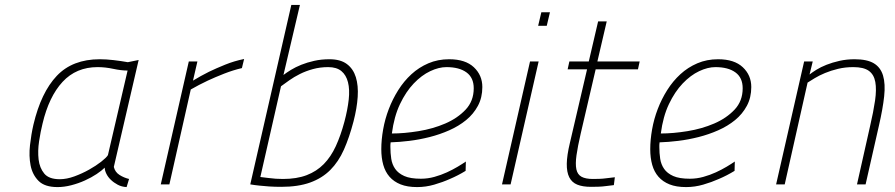

<svg xmlns="http://www.w3.org/2000/svg" viewBox="-20 -750 3639 781"><path d="M443 -71Q448 -50 466 -38.5Q484 -27 505 -22L495 11Q475 10 459 1.5Q443 -7 431 -18.5Q419 -30 412.5 -43.5Q406 -57 406 -68Q394 -56 373 -42Q352 -28 325.5 -16Q299 -4 270 3.5Q241 11 214 11Q162 11 137 -14Q112 -39 104.5 -77Q97 -115 102 -159.5Q107 -204 116 -243Q147 -374 211 -441.5Q275 -509 386 -509Q412 -509 442 -505.5Q472 -502 500 -497L544 -506ZM223 -21Q251 -21 282.5 -32.5Q314 -44 342.5 -60Q371 -76 392 -92.5Q413 -109 419 -119L499 -463Q473 -463 440.5 -470Q408 -477 377 -477Q290 -477 234.5 -417Q179 -357 153 -247Q145 -215 139 -175.5Q133 -136 137 -101.5Q141 -67 160 -44Q179 -21 223 -21Z M748 -500H783L765 -422Q796 -441 830 -458Q859 -472 896 -487Q933 -502 973 -510L964 -473Q929 -465 892 -450.5Q855 -436 825 -422Q789 -405 756 -386L669 0H634Z M1320 -509Q1365 -509 1391 -489.5Q1417 -470 1427.5 -436Q1438 -402 1435 -356Q1432 -310 1418 -256Q1401 -191 1379 -141.5Q1357 -92 1323.5 -58.5Q1290 -25 1241.5 -7.5Q1193 10 1124 10Q1098 10 1075 8.5Q1052 7 1035 5Q1015 3 998 0L1165 -730H1200L1133 -445Q1146 -455 1164 -466Q1182 -477 1205.5 -486.5Q1229 -496 1258 -502.5Q1287 -509 1320 -509ZM1131 -22Q1187 -22 1227.5 -37.5Q1268 -53 1297 -82.5Q1326 -112 1346 -155.5Q1366 -199 1381 -255Q1394 -304 1398.5 -345Q1403 -386 1395.5 -415.5Q1388 -445 1368.5 -461Q1349 -477 1315 -477Q1282 -477 1253 -469Q1224 -461 1200 -449Q1176 -437 1157 -423.5Q1138 -410 1123 -399L1039 -30Q1055 -28 1072 -26Q1086 -24 1101.5 -23Q1117 -22 1131 -22Z M1692 -23Q1720 -23 1747 -30.5Q1774 -38 1798 -49Q1822 -60 1842 -72Q1862 -84 1875 -93L1874 -55Q1843 -36 1810 -22Q1781 -9 1746.5 1Q1712 11 1677 11Q1637 11 1609.5 0Q1582 -11 1564.5 -31Q1547 -51 1539 -79.5Q1531 -108 1531 -143Q1531 -181 1538.5 -223.5Q1546 -266 1561.5 -306.5Q1577 -347 1600 -383.5Q1623 -420 1653.5 -448Q1684 -476 1722.5 -492.5Q1761 -509 1807 -509Q1873 -509 1907.5 -476.5Q1942 -444 1942 -396Q1942 -353 1924 -319.5Q1906 -286 1876 -261.5Q1846 -237 1807.5 -220Q1769 -203 1727.5 -192.5Q1686 -182 1645 -177Q1604 -172 1569 -171Q1568 -165 1568 -160.5Q1568 -156 1568 -152Q1568 -127 1571.5 -104Q1575 -81 1587.5 -63Q1600 -45 1624.5 -34Q1649 -23 1692 -23ZM1574 -207Q1624 -207 1682.5 -216.5Q1741 -226 1791 -247.5Q1841 -269 1874 -304Q1907 -339 1907 -391Q1907 -434 1877.5 -455.5Q1848 -477 1796 -477Q1765 -477 1730 -460.5Q1695 -444 1663 -410.5Q1631 -377 1607 -326.5Q1583 -276 1574 -207Z M2136 -500H2171L2057 0H2022ZM2182 -700H2217L2204 -645H2169Z M2403 -468 2342 -206Q2330 -154 2325 -118.5Q2320 -83 2324.5 -61.5Q2329 -40 2345.5 -31Q2362 -22 2392 -22Q2403 -22 2418 -22.5Q2433 -23 2447 -25Q2464 -27 2481 -29L2477 3Q2461 5 2444 7Q2430 9 2413.5 9.5Q2397 10 2384 10Q2350 10 2328 1Q2306 -8 2295.5 -29Q2285 -50 2285.5 -84Q2286 -118 2298 -168L2368 -468H2289L2296 -500H2375L2413 -663H2448L2410 -500H2582L2575 -468Z M2786 -23Q2814 -23 2841 -30.5Q2868 -38 2892 -49Q2916 -60 2936 -72Q2956 -84 2969 -93L2968 -55Q2937 -36 2904 -22Q2875 -9 2840.5 1Q2806 11 2771 11Q2731 11 2703.5 0Q2676 -11 2658.5 -31Q2641 -51 2633 -79.5Q2625 -108 2625 -143Q2625 -181 2632.5 -223.5Q2640 -266 2655.5 -306.5Q2671 -347 2694 -383.5Q2717 -420 2747.5 -448Q2778 -476 2816.5 -492.5Q2855 -509 2901 -509Q2967 -509 3001.5 -476.5Q3036 -444 3036 -396Q3036 -353 3018 -319.5Q3000 -286 2970 -261.5Q2940 -237 2901.5 -220Q2863 -203 2821.5 -192.5Q2780 -182 2739 -177Q2698 -172 2663 -171Q2662 -165 2662 -160.5Q2662 -156 2662 -152Q2662 -127 2665.5 -104Q2669 -81 2681.5 -63Q2694 -45 2718.5 -34Q2743 -23 2786 -23ZM2668 -207Q2718 -207 2776.5 -216.5Q2835 -226 2885 -247.5Q2935 -269 2968 -304Q3001 -339 3001 -391Q3001 -434 2971.5 -455.5Q2942 -477 2890 -477Q2859 -477 2824 -460.5Q2789 -444 2757 -410.5Q2725 -377 2701 -326.5Q2677 -276 2668 -207Z M3137 0 3251 -500H3286L3273 -447Q3283 -455 3300.5 -466Q3318 -477 3342 -486.5Q3366 -496 3395 -502.5Q3424 -509 3456 -509Q3507 -509 3534.5 -492.5Q3562 -476 3572 -442.5Q3582 -409 3576.5 -358Q3571 -307 3555 -238L3501 0H3466L3519 -236Q3533 -296 3539.5 -341Q3546 -386 3540.5 -416.5Q3535 -447 3514 -462Q3493 -477 3451 -477Q3418 -477 3389 -470Q3360 -463 3336 -453Q3312 -443 3294 -432Q3276 -421 3265 -414L3172 0Z"/></svg>

Font: Panefresco 1wt
Style: Italic
Weight: 250
Version: Version 1.000